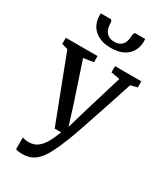

<svg xmlns="http://www.w3.org/2000/svg" viewBox="-253 -907 1084 1260"><g transform="rotate(30 289.0 -277.0)"><path d="M134.5 251Q119 251 106 249Q93 247 85.5 243V154Q92 157.5 106 160Q120 162.5 134.5 162.5Q155.5 162.5 175 155.2Q194.5 148 213.2 130.2Q232 112.5 250 80.8Q268 49 286 0H237.5L48.5 -493.5L2.5 -506.5V-553H243V-506.5L167 -494.5L266 -197L310.5 -55L352 -197.5L442 -494.5L375.5 -506.5V-553H574.5V-506.5L524 -494.5Q494 -402 468.8 -326.2Q443.5 -250.5 423.8 -191.5Q404 -132.5 389.2 -90Q374.5 -47.5 365 -21Q355.5 5.5 351.5 15Q321 92 292.5 144.8Q264 197.5 227 224.2Q190 251 134.5 251ZM193.5 -806.5Q204 -806.5 206.5 -795.5Q209 -784.5 209 -772.5Q209 -755.5 216.2 -736Q223.5 -716.5 241.5 -702.8Q259.5 -689 291.5 -689Q322.5 -689 339.5 -702.8Q356.5 -716.5 363.2 -736Q370 -755.5 370 -772.5Q370 -784.5 373 -795.5Q376 -806.5 386 -806.5H457.5Q457.5 -802.5 458 -797.5Q458.5 -792.5 458.5 -788.5Q458.5 -748.5 440.5 -715.2Q422.5 -682 385 -662.2Q347.5 -642.5 290.5 -642.5Q234.5 -642.5 196.8 -662.2Q159 -682 140 -715.2Q121 -748.5 121 -788.5Q121 -793 121.5 -797.5Q122 -802 122 -806.5Z"/></g></svg>

Font: Merriweather 24pt
Style: Regular
Weight: 400
Designer: Eben Sorkin
Foundry: Eben Sorkin
Version: Version 2.100